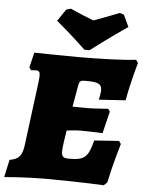

<svg xmlns="http://www.w3.org/2000/svg" viewBox="-80 -943 763 1001"><g transform="rotate(5 301.5 -442.5)"><path d="M557 -826 528 -888 506 -895C458 -876 403 -855 372 -844C345 -855 291 -876 250 -895L226 -888L184 -826C258 -765 339 -688 339 -688H366C366 -688 467 -765 557 -826ZM269 -151C269 -173 278 -226 283 -260C301 -262 328 -266 356 -266C400 -266 471 -263 471 -263L499 -378L489 -392C489 -392 411 -386 382 -386C355 -386 322 -387 303 -387L323 -500C327 -522 332 -527 358 -527C424 -527 444 -519 444 -484C444 -467 436 -435 436 -435L576 -444C592 -538 623 -643 623 -643L612 -659C557 -652 430 -647 310 -647C220 -647 80 -650 80 -650L61 -571L71 -557C71 -557 86 -559 96 -559C112 -559 118 -553 118 -532C118 -525 117 -516 116 -505L73 -170C66 -110 49 -90 0 -82L-20 10C-20 10 88 0 190 0C343 0 501 7 501 7L518 -9C541 -118 571 -215 571 -215L560 -230L431 -221C408 -131 389 -115 309 -115C279 -115 269 -121 269 -151Z"/></g></svg>

Font: Alegreya SC Black
Style: Italic
Weight: 900
Italic angle: -7°
Designer: Juan Pablo del Peral
Foundry: Huerta Tipografica
Version: Version 2.007;PS 002.007;hotconv 1.0.88;makeotf.lib2.5.64775